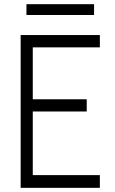

<svg xmlns="http://www.w3.org/2000/svg" viewBox="-20 -901 550 921"><path d="M459 -732.9V-673.8H137.2V-424.8H396V-366.2H137.2V-61H459V0H79.1V-732.9ZM106.9 -829.1V-880.9H431.2V-829.1Z"/></svg>

Font: Kreadon Light
Style: Regular
Weight: 300
Designer: kohakuno
Foundry: StudioGnu
Version: Version 1.000;Glyphs 3.1.2 (3151)